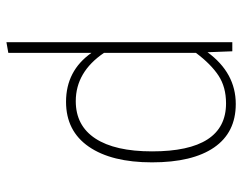

<svg xmlns="http://www.w3.org/2000/svg" viewBox="-100 -472 771 612"><g transform="rotate(90 286.0 -165.5)"><path d="M311 -531Q402 -531 449.5 -462Q497 -393 497 -264Q497 -135 447 -62.5Q397 10 304 10Q205 10 148 -71V194L114 200V-520H143L146 -441Q212 -531 311 -531ZM302 -21Q380 -21 421 -83.5Q462 -146 462 -264Q462 -500 309 -500Q257 -500 220.5 -476Q184 -452 148 -404V-111Q209 -21 302 -21Z"/></g></svg>

Font: Fira Sans UltraLight
Style: Regular
Weight: 200
Designer: Carrois Corporate & Edenspiekermann AG
Foundry: Carrois Corporate GbR & Edenspiekermann AG
Version: Version 4.106;PS 004.106;hotconv 1.0.70;makeotf.lib2.5.58329